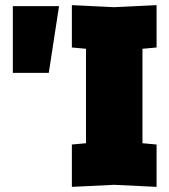

<svg xmlns="http://www.w3.org/2000/svg" viewBox="-20 -724 660 748"><path d="M30 -440V-700H210L170 -440ZM260 4V-161L315 -166V-534L260 -539V-704L425 -696L590 -704V-539L535 -534V-166L590 -161V4L425 -4Z"/></svg>

Font: Tektur SemiCondensed Black
Style: Regular
Weight: 900
Width: 4
Designer: Adam Jagosz
Foundry: Adam Jagosz
Version: Version 1.005;gftools[0.9.30]